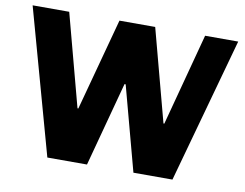

<svg xmlns="http://www.w3.org/2000/svg" viewBox="-75 -790 1142 894"><g transform="rotate(10 496.0 -343.0)"><path d="M200.5 0 10 -686H183L299 -250H303L420.5 -686H589.5L705.5 -250H709.5L825.5 -686H982L792 0H607.5L500.5 -399H495L388 0Z"/></g></svg>

Font: Chivo Medium
Style: Regular
Weight: 500
Designer: Hector Gatti
Foundry: Omnibus-Type
Version: Version 2.002